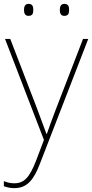

<svg xmlns="http://www.w3.org/2000/svg" viewBox="-26 -822 476 992"><path d="M98 -771C98 -754 103 -740 121 -740C143 -740 146 -754 146 -771C146 -787 143 -802 121 -802C103 -802 98 -787 98 -771ZM283 -771C283 -754 288 -740 306 -740C328 -740 331 -754 331 -771C331 -787 328 -802 306 -802C288 -802 283 -787 283 -771ZM0 -621 201 -99 160 9C127 94 99 125 48 125C27 125 13 121 -6 114V140C13 147 29 150 48 150C113 150 148 109 181 22L430 -621H403L264 -261C241 -201 226 -159 216 -130H214C204 -158 188 -201 164 -265L27 -621Z"/></svg>

Font: Noto Sans Kannada UI Thin
Style: Regular
Weight: 100
Designer: Jelle Bosma - Monotype Design Team
Foundry: Monotype Imaging Inc.
Version: Version 2.005